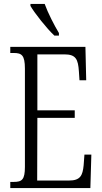

<svg xmlns="http://www.w3.org/2000/svg" viewBox="-20 -951 516 971"><path d="M255 -771H278V-784C255 -822 222 -886 206 -931H134V-921C154 -886 216 -807 255 -771ZM32 0H437L442 -169H407L403 -115C398 -63 386 -38 329 -38H168L169 -355H358V-393H169V-676H306C364 -676 375 -651 379 -590L382 -545H416L412 -714H32V-683H49C89 -683 106 -673 106 -604V-107C106 -42 91 -31 49 -31H32Z"/></svg>

Font: Noto Serif Hebrew ExtraCondensed Light
Style: Regular
Weight: 300
Width: 2
Designer: Monotype Design Team
Foundry: Monotype Imaging Inc.
Version: Version 2.004